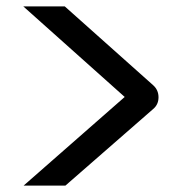

<svg xmlns="http://www.w3.org/2000/svg" viewBox="-20 -640 553 602"><path d="M183 -620 460 -373Q477 -358 477 -335Q477 -312 460 -298L185 -58H54L371 -336L53 -620Z"/></svg>

Font: Bruno Ace SC
Style: Regular
Weight: 400
Version: Version 1.100; ttfautohint (v1.8.4.7-5d5b);gftools[0.9.27]